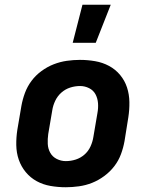

<svg xmlns="http://www.w3.org/2000/svg" viewBox="-20 -780 640 808"><path d="M257 8Q224 8 192.5 2.5Q161 -3 134.5 -17.5Q108 -32 88.5 -55.5Q69 -79 59 -108Q49 -137 48.5 -169.5Q48 -202 53 -234L70 -334Q75 -362 85 -389Q95 -416 112.5 -439.5Q130 -463 154.5 -481Q179 -499 206 -509.5Q233 -520 261 -524Q289 -528 316 -528Q349 -528 380.5 -522.5Q412 -517 439 -502.5Q466 -488 485.5 -464.5Q505 -441 514.5 -412Q524 -383 524.5 -350.5Q525 -318 520 -286L504 -186Q499 -158 489 -131Q479 -104 461 -80.5Q443 -57 418.5 -39Q394 -21 367.5 -10.5Q341 0 312.5 4Q284 8 257 8ZM257 -102Q278 -102 298.5 -108.5Q319 -115 335.5 -129.5Q352 -144 361 -164Q370 -184 373 -204L390 -304Q394 -325 392.5 -345.5Q391 -366 382 -383Q373 -400 355 -409Q337 -418 317 -418Q296 -418 275.5 -411.5Q255 -405 238.5 -390.5Q222 -376 212.5 -356Q203 -336 200 -316L183 -216Q180 -195 181 -174.5Q182 -154 191.5 -137Q201 -120 219 -111Q237 -102 257 -102ZM286 -600 327 -760H446L383 -600Z"/></svg>

Font: Iosevka Extrabold Extended
Style: Italic
Weight: 800
Width: 7
Italic angle: -9°
Monospace: yes
Designer: Belleve Invis
Foundry: Belleve Invis
Version: Version 32.5.0; ttfautohint (v1.8.4)